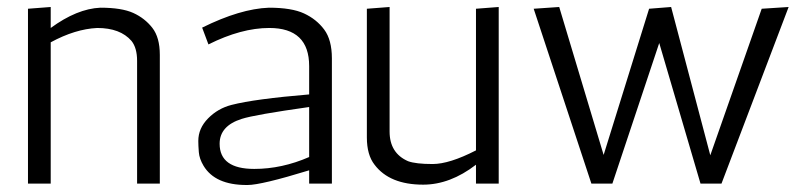

<svg xmlns="http://www.w3.org/2000/svg" viewBox="-20 -525 2315 549"><path d="M125 -445Q200 -500 267 -503Q328 -503 361 -488Q394 -473 415.5 -445.5Q437 -418 437 -368V0H372V-351Q372 -388 356 -408Q324 -445 258 -445Q195 -442 125 -404V0H60V-500L125 -505Z M558 -446Q667 -500 749 -503Q814 -503 849.5 -486.5Q885 -470 907 -440.5Q929 -411 929 -358V0H864V-38Q727 4 688 4Q686 4 685 4Q595 4 562 -51Q550 -71 548.5 -90Q547 -109 547 -122Q547 -158 575 -186.5Q603 -215 642 -225Q708 -242 864 -255V-336Q864 -445 750 -445Q670 -445 576 -398ZM608 -114Q608 -42 707 -42Q786 -42 864 -76V-219Q708 -197 671 -185Q608 -165 608 -114Z M1147 -64Q1169 -56 1217 -56Q1265 -56 1341 -95V-500L1406 -505V0H1341V-54Q1267 3 1190 3Q1094 3 1051 -54Q1029 -82 1029 -132V-500L1094 -505V-149Q1094 -87 1147 -64Z M1865 -402 1731 0H1671L1506 -500L1579 -505L1706 -82L1836 -500L1899 -505L2011 -81L2158 -500L2235 -505L2043 0H1983Z"/></svg>

Font: Antic
Style: Regular
Weight: 400
Designer: Santiago Orozco
Foundry: Typemade
Version: Version 1.0012